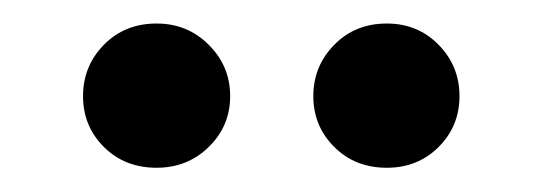

<svg xmlns="http://www.w3.org/2000/svg" viewBox="-20 -643 452 160"><path d="M302.4 -503.2Q275.8 -503.2 258.5 -520.6Q241.1 -537.9 241.1 -562.9Q241.1 -587.9 258.5 -605.6Q275.8 -623.4 302.4 -623.4Q328.2 -623.4 345.6 -605.6Q362.9 -587.9 362.9 -562.9Q362.9 -537.9 345.6 -520.6Q328.2 -503.2 302.4 -503.2ZM110.5 -503.2Q83.9 -503.2 66.5 -520.6Q49.2 -537.9 49.2 -562.9Q49.2 -587.9 66.5 -605.6Q83.9 -623.4 110.5 -623.4Q136.3 -623.4 154 -605.6Q171.8 -587.9 171.8 -562.9Q171.8 -537.9 154 -520.6Q136.3 -503.2 110.5 -503.2Z"/></svg>

Font: Playfair
Style: Bold
Weight: 700
Designer: Claus Eggers Sørensen
Foundry: Claus Eggers Sørensen
Version: Version 2.001;gftools[0.9.30]